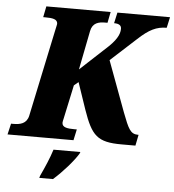

<svg xmlns="http://www.w3.org/2000/svg" viewBox="-85 -770 949 1047"><g transform="rotate(5 389.5 -246.5)"><path d="M-24 0H337L350 -60H337C298 -60 269 -64 269 -90C269 -94 271 -103 274 -116L313 -298L337 -318L387 -171C435 -33 467 0 600 0H676L688 -60H685C643 -60 631 -88 598 -174L495 -452L634 -579C694 -635 735 -655 790 -655L803 -714H515L502 -655C532 -655 542 -644 542 -628C542 -608 536 -577 485 -528L333 -387L375 -600C384 -647 418 -654 454 -654H466L478 -714H126L114 -654H126C165 -654 193 -650 193 -624C193 -620 190 -611 185 -586L85 -112C75 -67 39 -60 2 -60H-10ZM173 208 169 221H244C297 174 350 113 376 71L380 61H233C218 109 195 161 173 208Z"/></g></svg>

Font: Noto Serif SemiCondensed Black
Style: Italic
Weight: 900
Width: 4
Italic angle: -12°
Designer: Monotype Design Team
Foundry: Monotype Imaging Inc.
Version: Version 2.014